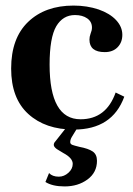

<svg xmlns="http://www.w3.org/2000/svg" viewBox="-20 -455 479 689"><path d="M245 10Q143 10 81.5 -46Q20 -102 20 -209Q20 -318 81 -376.5Q142 -435 244 -435Q292 -435 334 -421Q374 -407 396.5 -383Q419 -359 419 -330Q419 -303 402 -285.5Q385 -268 356 -268Q301 -268 301 -313Q301 -323 305 -334Q310 -346 310 -356Q310 -377 293 -389Q276 -401 249 -401Q206 -401 182 -361Q158 -320 158 -223Q158 -27 269 -27Q361 -27 395 -123L426 -108Q383 10 245 10ZM212 214Q168 214 143 198L156 166Q168 179 191 179Q210 179 225.5 165Q241 151 241 133Q241 112 207 94L184 80Q173 72 173 65Q173 58 179 52L220 0H260L238 36Q232 46 232 55Q232 62 240 65Q245 67 265 72Q297 78 312.5 88.5Q328 99 328 122Q328 164 294 189Q260 214 212 214Z"/></svg>

Font: UnnaBold
Style: Bold
Weight: 700
Designer: Jorge de Buen Unna
Foundry: Omnibus-Type
Version: Version 2.008;hotconv 1.0.109;makeotfexe 2.5.65596